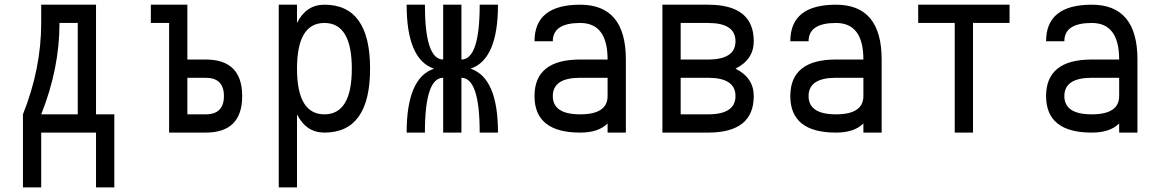

<svg xmlns="http://www.w3.org/2000/svg" viewBox="-20 -567 4962 821"><path d="M78.1 -78.1Q156.2 -273.4 156.2 -468.8V-546.9H390.6V-78.1H468.8V234.4H390.6V0H156.2V234.4H78.1ZM156.2 -78.1H312.5V-468.8H234.4Q234.4 -273.4 156.2 -78.1Z M625 -468.8V-546.9H781.2V-312.5H859.4Q1015.6 -312.5 1015.6 -156.2Q1015.6 0 859.4 0H703.1V-468.8ZM781.2 -78.1H859.4Q937.5 -78.1 937.5 -156.2Q937.5 -234.4 859.4 -234.4H781.2Z M1171.9 234.4V-546.9H1250V-468.8Q1289.1 -546.9 1367.2 -546.9Q1562.5 -546.9 1562.5 -273.4Q1562.5 0 1367.2 0Q1289.1 0 1250 -78.1V234.4ZM1250 -273.4Q1250 -78.1 1367.2 -78.1Q1484.4 -78.1 1484.4 -273.4Q1484.4 -468.8 1367.2 -468.8Q1250 -468.8 1250 -273.4Z M1718.8 0Q1718.8 -234.4 1835.9 -273.4Q1718.8 -312.5 1718.8 -546.9H1796.9Q1796.9 -312.5 1875 -312.5V-546.9H1953.1V-312.5Q2031.2 -312.5 2031.2 -546.9H2109.4Q2109.4 -312.5 1992.2 -273.4Q2109.4 -234.4 2109.4 0H2031.2Q2031.2 -234.4 1953.1 -234.4V0H1875V-234.4Q1796.9 -234.4 1796.9 0Z M2265.6 -156.2Q2265.6 -312.5 2460.9 -312.5H2578.1Q2578.1 -468.8 2460.9 -468.8Q2343.8 -468.8 2343.8 -390.6H2265.6Q2265.6 -546.9 2460.9 -546.9Q2656.2 -546.9 2656.2 -312.5V0H2578.1V-39.1Q2539.1 0 2460.9 0Q2265.6 0 2265.6 -156.2ZM2343.8 -156.2Q2343.8 -78.1 2460.9 -78.1Q2578.1 -78.1 2578.1 -156.2V-234.4H2460.9Q2343.8 -234.4 2343.8 -156.2Z M2812.5 0V-546.9H3007.8Q3203.1 -546.9 3203.1 -390.6Q3203.1 -312.5 3125 -273.4Q3203.1 -234.4 3203.1 -156.2Q3203.1 0 3007.8 0ZM2890.6 -78.1H3007.8Q3125 -78.1 3125 -156.2Q3125 -234.4 3007.8 -234.4H2890.6ZM2890.6 -312.5H3007.8Q3125 -312.5 3125 -390.6Q3125 -468.8 3007.8 -468.8H2890.6Z M3359.4 -156.2Q3359.4 -312.5 3554.7 -312.5H3671.9Q3671.9 -468.8 3554.7 -468.8Q3437.5 -468.8 3437.5 -390.6H3359.4Q3359.4 -546.9 3554.7 -546.9Q3750 -546.9 3750 -312.5V0H3671.9V-39.1Q3632.8 0 3554.7 0Q3359.4 0 3359.4 -156.2ZM3437.5 -156.2Q3437.5 -78.1 3554.7 -78.1Q3671.9 -78.1 3671.9 -156.2V-234.4H3554.7Q3437.5 -234.4 3437.5 -156.2Z M3906.2 -468.8V-546.9H4296.9V-468.8H4140.6V0H4062.5V-468.8Z M4453.1 -156.2Q4453.1 -312.5 4648.4 -312.5H4765.6Q4765.6 -468.8 4648.4 -468.8Q4531.2 -468.8 4531.2 -390.6H4453.1Q4453.1 -546.9 4648.4 -546.9Q4843.8 -546.9 4843.8 -312.5V0H4765.6V-39.1Q4726.6 0 4648.4 0Q4453.1 0 4453.1 -156.2ZM4531.2 -156.2Q4531.2 -78.1 4648.4 -78.1Q4765.6 -78.1 4765.6 -156.2V-234.4H4648.4Q4531.2 -234.4 4531.2 -156.2Z"/></svg>

Font: Luculent
Style: Regular
Weight: 400
Monospace: yes
Designer: Andrew Kensler
Version: Version 1.0.0-845fa02f9341